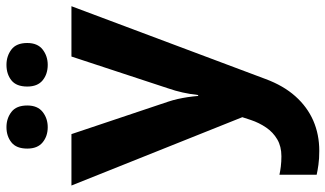

<svg xmlns="http://www.w3.org/2000/svg" viewBox="-232 -560 1032 609"><g transform="rotate(-90 284.5 -256.0)"><path d="M0 -545.9H163.1L266.1 -238.8Q271 -224.1 274.4 -209Q277.8 -193.8 280.3 -177.7Q282.7 -161.6 284.2 -144H287.1Q290 -170.4 295.2 -193.4Q300.3 -216.3 308.1 -238.8L409.2 -545.9H568.8L337.9 69.8Q316.9 126.5 283.2 164.3Q249.5 202.1 205.8 221.2Q162.1 240.2 109.9 240.2Q84.5 240.2 65.9 237.5Q47.4 234.9 34.2 231.9V113.8Q44.4 116.2 60.1 118.2Q75.7 120.1 92.8 120.1Q124 120.1 146.5 106.9Q168.9 93.8 184.1 71.5Q199.2 49.3 208 22.9L216.8 -3.9ZM117.2 -686Q117.2 -720.7 137 -736.3Q156.7 -752 185.1 -752Q212.9 -752 233.4 -736.3Q253.9 -720.7 253.9 -686Q253.9 -653.3 233.4 -637.2Q212.9 -621.1 185.1 -621.1Q156.7 -621.1 137 -637.2Q117.2 -653.3 117.2 -686ZM314 -686Q314 -720.7 333.7 -736.3Q353.5 -752 382.8 -752Q410.6 -752 431.4 -736.3Q452.1 -720.7 452.1 -686Q452.1 -653.3 431.4 -637.2Q410.6 -621.1 382.8 -621.1Q353.5 -621.1 333.7 -637.2Q314 -653.3 314 -686Z"/></g></svg>

Font: Wonky
Style: Regular
Weight: 400
Designer: Monotype Design Team
Foundry: Monotype Imaging Inc.
Version: Version 3.000